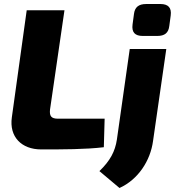

<svg xmlns="http://www.w3.org/2000/svg" viewBox="-20 -741 873 956"><path d="M779 -721H708C670 -721 651 -705 647 -671L640 -619C635 -580 652 -562 691 -562H763C800 -562 819 -577 823 -612L830 -664C835 -702 818 -721 779 -721ZM301 -690H113L39 -157C25 -60 87 3 185 3C291 3 407 3 497 -8L501 -150H269C234 -150 226 -164 229 -195ZM808 -497H626L562 -46C553 13 529 59 475 111L575 195C668 153 729 59 742 -39Z"/></svg>

Font: Exo 2 Extra Bold
Style: Italic
Weight: 800
Italic angle: -8°
Designer: Natanael Gama
Version: Version 1.001;PS 001.001;hotconv 1.0.88;makeotf.lib2.5.64775